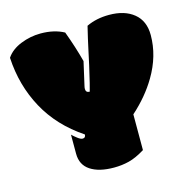

<svg xmlns="http://www.w3.org/2000/svg" viewBox="-98 -733 818 836"><g transform="rotate(-15 311.0 -315.0)"><path d="M215.8 -148.4Q207 -148.4 193.4 -158.9Q179.7 -169.4 170.9 -178.2V-92.3Q170.9 -42 209.5 -16.6Q248 8.8 315.4 8.8Q351.1 8.8 383.3 0.7Q415.5 -7.3 456.1 -32.2V-193.4Q524.4 -254.4 565.9 -324.7Q618.7 -413.6 618.7 -507.3Q618.7 -571.3 577.1 -605.2Q535.6 -639.2 465.8 -639.2Q408.2 -639.2 363.3 -617.7Q349.1 -559.6 340.1 -516.8Q331.1 -474.1 325.7 -450.2Q304.2 -356.4 298.3 -337.9Q280.8 -337.9 280.8 -354.5Q280.8 -360.8 282.7 -368.2L306.6 -473.6Q289.1 -540.5 261.7 -614.3Q217.8 -638.2 156.7 -638.2Q110.4 -638.2 66.7 -620.6Q22.9 -603 1 -570.3Q7.8 -444.3 64.7 -339.8Q121.6 -235.4 229.5 -163.6Q229.5 -148.4 215.8 -148.4Z"/></g></svg>

Font: Friends & Family
Style: Regular
Weight: 400
Designer: Sarang Kulkarni, Maithili Shingre, Noopur Datye
Foundry: Ek Type
Version: Version 1.000;hotconv 1.0.117;makeotfexe 2.5.65602